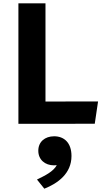

<svg xmlns="http://www.w3.org/2000/svg" viewBox="-20 -750 660 1163"><path d="M255.5 0 554 -0.5 574 -135.5 255.5 -135V-730H91.5V0ZM204 337.5 248.5 393C331.5 360 413 300.5 413 195C413 113.5 367.5 75.5 308 75.5C252 75.5 212 109 212 163C212 218 253.5 251.5 307 251.5C313 251.5 318.5 251 324 250.5C302.5 289.5 254 313 204 337.5Z"/></svg>

Font: Monaspace Argon ExtraBold
Style: Bold
Weight: 800
Designer: Riley Cran & the Lettermatic Team
Foundry: Lettermatic
Version: Version 1.000 (Monaspace Argon)